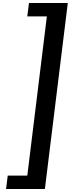

<svg xmlns="http://www.w3.org/2000/svg" viewBox="-20 -883 467 1266"><path d="M20 363 31 275H160L289 -775H160L171 -863H427L276 363Z"/></svg>

Font: Orkney
Style: BoldItalic
Weight: 700
Designer: Samuel Oakes and Alfredo Marco Pradil
Foundry: Alfredo Marco Pradil
Version: 1.0; ttfautohint (v1.5)